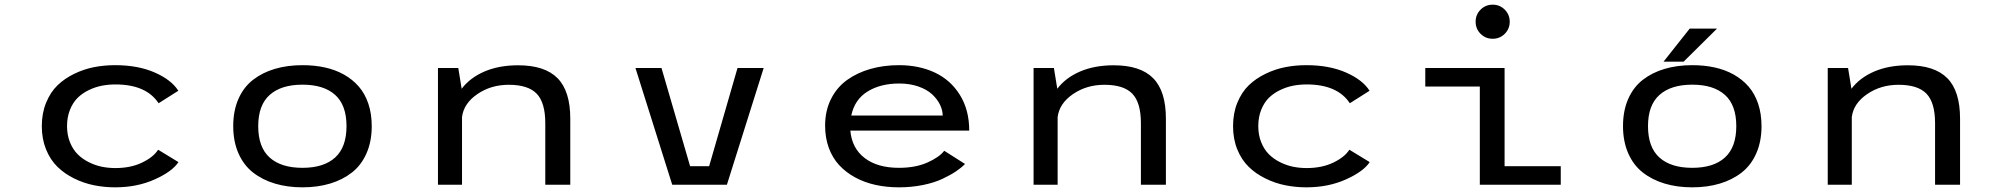

<svg xmlns="http://www.w3.org/2000/svg" viewBox="-20 -791 8540 822"><path d="M744 -97Q718 -57 642.5 -23Q567 11 473 11Q426.5 11 382.8 2.2Q339 -6.5 297.8 -26.8Q256.5 -47 226 -76.8Q195.5 -106.5 177.2 -151.2Q159 -196 159 -251Q159 -306.5 177.5 -351.5Q196 -396.5 226.2 -425.8Q256.5 -455 297.8 -475Q339 -495 382.5 -503.5Q426 -512 473 -512Q570.5 -512 642 -480.8Q713.5 -449.5 743.5 -402.5L659 -349Q606 -429.5 474 -429.5Q444 -429.5 415.8 -424Q387.5 -418.5 360 -405.2Q332.5 -392 312.2 -372Q292 -352 279.5 -320.8Q267 -289.5 267 -251Q267 -213 279.5 -182Q292 -151 312.2 -130.8Q332.5 -110.5 360 -96.8Q387.5 -83 415.8 -77.2Q444 -71.5 474 -71.5Q539.5 -71.5 588 -94.8Q636.5 -118 657 -150Z M978.5 -251Q978.5 -317 1000.8 -367.5Q1023 -418 1063.2 -449.2Q1103.5 -480.5 1157 -496.2Q1210.5 -512 1275 -512Q1326.5 -512 1371 -502.2Q1415.5 -492.5 1452.5 -471.8Q1489.5 -451 1516 -420.5Q1542.5 -390 1557 -347Q1571.5 -304 1571.5 -251Q1571.5 -185.5 1549.2 -134.8Q1527 -84 1486.8 -52.5Q1446.5 -21 1393 -5Q1339.5 11 1275 11Q1210.5 11 1157 -5Q1103.5 -21 1063.2 -52.5Q1023 -84 1000.8 -134.8Q978.5 -185.5 978.5 -251ZM1085.5 -251Q1085.5 -160.5 1134.5 -116.5Q1183.5 -72.5 1275 -72.5Q1366.5 -72.5 1415 -116.8Q1463.5 -161 1463.5 -251Q1463.5 -341 1414.8 -384.8Q1366 -428.5 1275 -428.5Q1184 -428.5 1134.8 -384.8Q1085.5 -341 1085.5 -251Z M1855 0V-500H1942L1956.5 -411Q1992 -458 2054 -484.8Q2116 -511.5 2198 -511.5Q2312.5 -511.5 2367 -456.2Q2421.5 -401 2421.5 -283V0H2314.5V-263.5Q2314.5 -351.5 2277.8 -389.8Q2241 -428 2158 -428Q2082 -428 2023.8 -388.2Q1965.5 -348.5 1958 -290V0Z M3137.5 -500H3249.5L3092 0H2858L2700.5 -500H2812L2934.5 -79.5H3016Z M4111.5 -89Q4096 -73 4073 -57.5Q4050 -42 4015.2 -25.5Q3980.5 -9 3931.8 1Q3883 11 3828.5 11Q3775 11 3727.8 0.5Q3680.5 -10 3641 -31.5Q3601.5 -53 3572.8 -84Q3544 -115 3528.2 -158.2Q3512.5 -201.5 3512.5 -253Q3512.5 -317 3537.8 -367.2Q3563 -417.5 3606.8 -448.8Q3650.5 -480 3707 -496Q3763.5 -512 3828.5 -512Q3915 -512 3982.5 -480.2Q4050 -448.5 4089.8 -384.2Q4129.5 -320 4129.5 -232H3620.5Q3627 -156.5 3681.8 -114.5Q3736.5 -72.5 3828.5 -72.5Q3899 -72.5 3950 -95Q4001 -117.5 4022.5 -145.5ZM3830 -433.5Q3749.5 -433.5 3694.2 -399.2Q3639 -365 3624.5 -296.5H4016Q4015.5 -320.5 4003.8 -344Q3992 -367.5 3970 -387.8Q3948 -408 3911.5 -420.8Q3875 -433.5 3830 -433.5Z M4405 0V-500H4492L4506.5 -411Q4542 -458 4604 -484.8Q4666 -511.5 4748 -511.5Q4862.5 -511.5 4917 -456.2Q4971.5 -401 4971.5 -283V0H4864.5V-263.5Q4864.5 -351.5 4827.8 -389.8Q4791 -428 4708 -428Q4632 -428 4573.8 -388.2Q4515.5 -348.5 4508 -290V0Z M5844 -97Q5818 -57 5742.5 -23Q5667 11 5573 11Q5526.5 11 5482.8 2.2Q5439 -6.5 5397.8 -26.8Q5356.5 -47 5326 -76.8Q5295.5 -106.5 5277.2 -151.2Q5259 -196 5259 -251Q5259 -306.5 5277.5 -351.5Q5296 -396.5 5326.2 -425.8Q5356.5 -455 5397.8 -475Q5439 -495 5482.5 -503.5Q5526 -512 5573 -512Q5670.5 -512 5742 -480.8Q5813.5 -449.5 5843.5 -402.5L5759 -349Q5706 -429.5 5574 -429.5Q5544 -429.5 5515.8 -424Q5487.5 -418.5 5460 -405.2Q5432.5 -392 5412.2 -372Q5392 -352 5379.5 -320.8Q5367 -289.5 5367 -251Q5367 -213 5379.5 -182Q5392 -151 5412.2 -130.8Q5432.5 -110.5 5460 -96.8Q5487.5 -83 5515.8 -77.2Q5544 -71.5 5574 -71.5Q5639.5 -71.5 5688 -94.8Q5736.5 -118 5757 -150Z M6422.2 -646.2Q6401 -625 6370.5 -625Q6340 -625 6318.8 -646.2Q6297.5 -667.5 6297.5 -698Q6297.5 -728.5 6318.8 -749.8Q6340 -771 6370.5 -771Q6401 -771 6422.2 -749.8Q6443.5 -728.5 6443.5 -698Q6443.5 -667.5 6422.2 -646.2ZM6421.5 -79.5H6662V0H6315.5V-420.5H6082V-500H6421.5Z M7102 -527 7214 -668.5H7331L7188 -527ZM6928.5 -251Q6928.5 -317 6950.8 -367.5Q6973 -418 7013.2 -449.2Q7053.5 -480.5 7107 -496.2Q7160.5 -512 7225 -512Q7276.5 -512 7321 -502.2Q7365.5 -492.5 7402.5 -471.8Q7439.5 -451 7466 -420.5Q7492.5 -390 7507 -347Q7521.5 -304 7521.5 -251Q7521.5 -185.5 7499.2 -134.8Q7477 -84 7436.8 -52.5Q7396.5 -21 7343 -5Q7289.5 11 7225 11Q7160.5 11 7107 -5Q7053.5 -21 7013.2 -52.5Q6973 -84 6950.8 -134.8Q6928.5 -185.5 6928.5 -251ZM7035.5 -251Q7035.5 -160.5 7084.5 -116.5Q7133.5 -72.5 7225 -72.5Q7316.5 -72.5 7365 -116.8Q7413.5 -161 7413.5 -251Q7413.5 -341 7364.8 -384.8Q7316 -428.5 7225 -428.5Q7134 -428.5 7084.8 -384.8Q7035.5 -341 7035.5 -251Z M7805 0V-500H7892L7906.5 -411Q7942 -458 8004 -484.8Q8066 -511.5 8148 -511.5Q8262.5 -511.5 8317 -456.2Q8371.5 -401 8371.5 -283V0H8264.5V-263.5Q8264.5 -351.5 8227.8 -389.8Q8191 -428 8108 -428Q8032 -428 7973.8 -388.2Q7915.5 -348.5 7908 -290V0Z"/></svg>

Font: League Mono Wide
Style: Regular
Weight: 400
Width: 8
Designer: Tyler Finck
Foundry: The League of Moveable Type / Tyler Finck
Version: Version 2.210